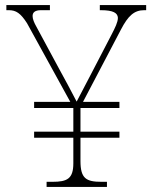

<svg xmlns="http://www.w3.org/2000/svg" viewBox="-20 -734 599 754"><path d="M163 0H400V-20H379C318 -20 296 -33 296 -102V-193H449V-217H296V-310H449V-334H306L455 -618C483 -672 507 -694 546 -694H554V-714H372V-694H376C425 -694 442 -683 443 -664C443 -647 432 -625 418 -598L338 -444C314 -397 291 -355 281 -335C259 -378 235 -422 212 -464L123 -629C114 -645 108 -659 108 -671C108 -685 117 -694 141 -694H176V-714H5V-694H15C43 -694 61 -682 86 -643L256 -334H114V-310H268V-217H114V-193H268V-93C268 -32 244 -20 186 -20H163Z"/></svg>

Font: Noto Serif Gurmukhi Thin
Style: Regular
Weight: 100
Designer: Vaibhav Singh and the Monotype Design Team
Foundry: Monotype Imaging Inc.
Version: Version 2.004